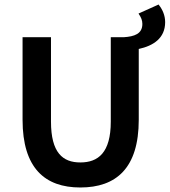

<svg xmlns="http://www.w3.org/2000/svg" viewBox="-20 -819 752 851"><path d="M471 -654V-280C471 -142 415 -99 336 -99C258 -99 206 -142 206 -280V-654H80V-288C80 -74 179 12 336 12C495 12 595 -74 595 -288V-602C659 -616 712 -649 712 -721C712 -751 700 -777 685 -796L683 -799L594 -759L597 -754C605 -742 611 -729 611 -713C611 -669 576 -657 528 -654Z"/></svg>

Font: Falling Sky
Style: Med
Weight: 500
Designer: Paul D. Hunt
Foundry: Adobe Systems Incorporated
Version: Version 1.02